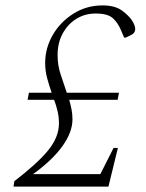

<svg xmlns="http://www.w3.org/2000/svg" viewBox="-20 -690 540 710"><path d="M30 0 33 -20Q118 -85 158 -134Q198 -183 198 -234Q198 -257 193 -278.5Q188 -300 180 -321H82L87 -347H171Q162 -373 154.5 -400.5Q147 -428 147 -457Q147 -512 175 -560.5Q203 -609 251.5 -639.5Q300 -670 359 -670Q405 -670 431 -651Q457 -632 469 -613Q480 -595 480 -583Q480 -567 462 -559L445 -551H439L428 -577Q416 -606 397 -623Q378 -640 334 -640Q294 -640 262.5 -620.5Q231 -601 212 -566.5Q193 -532 193 -486Q193 -448 204.5 -414Q216 -380 227 -347H420L415 -321H236Q241 -303 244.5 -285.5Q248 -268 248 -249Q248 -201 210.5 -149Q173 -97 102 -46H351L400 -143H416L381 0Z"/></svg>

Font: Spectral SC ExtraLight
Style: Italic
Weight: 275
Italic angle: -10°
Designer: Jean-Baptiste Levee
Foundry: Production Type
Version: Version 2.001